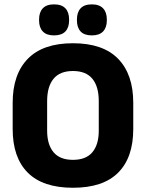

<svg xmlns="http://www.w3.org/2000/svg" viewBox="-20 -853 675 888"><path d="M317.4 15.4Q178.2 15.4 108.4 -54.5Q38.6 -124.4 38.6 -256.1V-377.5Q38.6 -509.4 108.7 -581.2Q178.8 -653 317.4 -653Q456 -653 526.2 -581.2Q596.3 -509.4 596.3 -377.5V-256.1Q596.3 -124.4 526.5 -54.5Q456.7 15.4 317.4 15.4ZM317.4 -113.7Q377.8 -113.7 407.3 -149Q436.8 -184.3 436.8 -248.6V-385.3Q436.8 -452.6 407.3 -488.6Q377.8 -524.6 317.4 -524.6Q257.1 -524.6 227.6 -488.6Q198 -452.6 198 -385.3V-248.6Q198 -184.3 227.6 -149Q257.1 -113.7 317.4 -113.7ZM229.7 -689.3Q195.1 -689.3 177.9 -707.6Q160.7 -725.9 160.7 -758.9V-762.7Q160.7 -796.1 177.9 -814.4Q195.1 -832.8 229.7 -832.8Q265.3 -832.8 282.5 -814.4Q299.6 -796.1 299.6 -762.7V-758.9Q299.6 -725.9 282.5 -707.6Q265.3 -689.3 229.7 -689.3ZM404.8 -689.3Q369.7 -689.3 352.7 -707.6Q335.8 -725.9 335.8 -758.9V-762.7Q335.8 -796.1 352.7 -814.4Q369.7 -832.8 404.8 -832.8Q439.5 -832.8 456.8 -814.4Q474.1 -796.1 474.1 -762.7V-758.9Q474.1 -725.9 456.8 -707.6Q439.5 -689.3 404.8 -689.3Z"/></svg>

Font: Anek Odia Medium
Style: Regular
Weight: 500
Designer: Yesha Goshar & Mahesh Sahu (Odia), Yesha Goshar (Latin)
Foundry: Ek Type
Version: Version 1.003